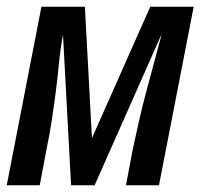

<svg xmlns="http://www.w3.org/2000/svg" viewBox="-34 -550 604 570"><path d="M-14 0 89 -530H218L239 -140L412 -530H541L438 0H340L360 -106Q369 -148 378.5 -190Q388 -232 399 -273.5Q410 -315 421.5 -357Q433 -399 444 -441L445 -447L247 0H177L153 -447Q145 -404 141 -361.5Q137 -319 131.5 -276.5Q126 -234 119.5 -191.5Q113 -149 104 -106L84 0Z"/></svg>

Font: Lode Dark
Style: Bold Italic
Weight: 700
Italic angle: -11°
Monospace: yes
Designer: Belleve Invis
Foundry: Belleve Invis
Version: Version 29.2.0; ttfautohint (v1.8.3)